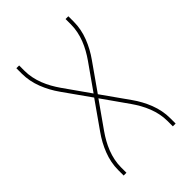

<svg xmlns="http://www.w3.org/2000/svg" viewBox="-215 -832 930 930"><g transform="rotate(-45 250.0 -367.5)"><path d="M72 0V-37Q72 -63 77 -88.5Q82 -114 91.5 -138.5Q101 -163 113.5 -186Q126 -209 141 -230L238 -368L141 -505Q126 -526 113.5 -549Q101 -572 91.5 -596.5Q82 -621 77 -646.5Q72 -672 72 -698V-735H91V-698Q91 -674 96 -649.5Q101 -625 110 -602Q119 -579 131 -557.5Q143 -536 157 -516L250 -384L343 -516Q357 -536 369 -557.5Q381 -579 390 -602Q399 -625 404 -649.5Q409 -674 409 -698V-735H428V-698Q428 -672 423 -646.5Q418 -621 408.5 -596.5Q399 -572 386.5 -549Q374 -526 359 -505L262 -367L359 -230Q374 -209 386.5 -186Q399 -163 408.5 -138.5Q418 -114 423 -88.5Q428 -63 428 -37V0H409V-37Q409 -61 404 -85.5Q399 -110 390 -133Q381 -156 369 -177.5Q357 -199 343 -219L250 -351L157 -219Q143 -199 131 -177.5Q119 -156 110 -133Q101 -110 96 -85.5Q91 -61 91 -37V0Z"/></g></svg>

Font: Iosevka Term Curly Thin
Style: Regular
Weight: 100
Designer: Belleve Invis
Foundry: Belleve Invis
Version: Version 32.3.0